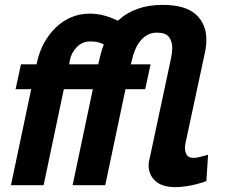

<svg xmlns="http://www.w3.org/2000/svg" viewBox="-20 -760 926 788"><path d="M699 8Q645 8 617.5 -17.5Q590 -43 590 -81Q590 -90 591.5 -98Q593 -106 596 -118L682 -521Q687 -546 687 -563Q687 -590 673.5 -608Q660 -626 624 -626Q602 -626 585.5 -617Q569 -608 556 -592Q543 -576 534.5 -555.5Q526 -535 521 -512L517 -496H598L576 -394H495L412 0H278L361 -394H242L159 0H25L108 -394H44L66 -496H130L133 -509Q142 -550 162 -585.5Q182 -621 209.5 -647.5Q237 -674 272 -689Q307 -704 347 -704Q380 -704 408.5 -696Q437 -688 464 -675Q534 -740 647 -740Q740 -740 783.5 -701Q827 -662 827 -597Q827 -572 821 -544L741 -171Q740 -166 739.5 -162Q739 -158 739 -153Q739 -137 746.5 -124.5Q754 -112 774 -112Q782 -112 792 -114Q802 -116 811 -118.5Q820 -121 826.5 -123Q833 -125 834 -125L827 -17Q826 -16 814 -12Q802 -8 784 -3.5Q766 1 743.5 4.5Q721 8 699 8ZM383 -496Q388 -516 393.5 -538.5Q399 -561 406 -577Q393 -585 378.5 -587.5Q364 -590 351 -590Q318 -590 295.5 -567Q273 -544 267 -514L264 -496Z"/></svg>

Font: PTCRaleway
Style: Bold Italic
Weight: 700
Italic angle: -12°
Designer: Matt McInerney, Pablo Impallari, Rodrigo Fuenzalida
Foundry: Matt McInerney, Pablo Impallari, Rodrigo Fuenzalida
Version: Version 3.000g; ttfautohint (v1.5) -l 8 -r 28 -G 28 -x 14 -D